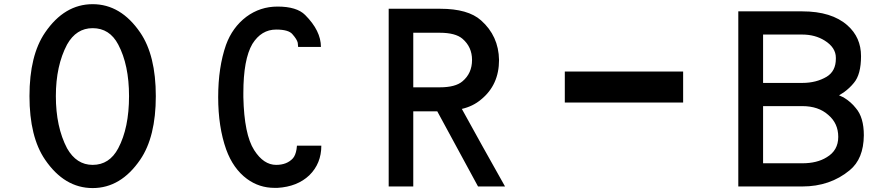

<svg xmlns="http://www.w3.org/2000/svg" viewBox="-20 -911 4366 938"><path d="M432.6 -105.5Q353.5 -105.5 307.6 -186.5Q252.9 -291 252.9 -441.4Q252.9 -589.8 307.6 -693.4Q352.5 -773.4 432.6 -773.4Q515.6 -773.4 557.6 -693.4Q610.4 -593.8 610.4 -441.4Q610.4 -286.1 557.6 -186.5Q514.6 -105.5 432.6 -105.5ZM665 -130.9Q741.2 -242.2 741.2 -441.4Q741.2 -640.6 665 -752Q570.3 -890.6 432.6 -890.6Q294.9 -890.6 200.2 -752Q124 -640.6 124 -441.4Q124 -242.2 200.2 -130.9Q294.9 7.8 432.6 7.8Q570.3 7.8 665 -130.9Z M1430.7 -199.2 1428.7 -181.6Q1423.8 -152.3 1411.1 -137.7Q1381.8 -105.5 1329.1 -105.5Q1267.6 -105.5 1221.7 -177.7Q1172.9 -253.9 1168.9 -436.5V-457Q1168.9 -621.1 1212.9 -696.3Q1256.8 -766.6 1329.1 -766.6Q1390.6 -766.6 1409.2 -743.2Q1430.7 -718.8 1434.6 -702.1L1436.5 -681.6H1547.9Q1547.9 -760.7 1470.7 -837.9Q1429.7 -878.9 1335.9 -878.9Q1251 -878.9 1183.6 -829.1Q1115.2 -777.3 1084 -691.4Q1045.9 -582 1045.9 -436.5Q1045.9 -291 1085 -180.7Q1119.1 -86.9 1186.5 -37.1Q1246.1 6.8 1321.3 6.8H1335.9Q1432.6 1 1491.2 -54.7Q1549.8 -112.3 1549.8 -199.2Z M1999 -484.4V-751H2127.9Q2205.1 -751 2239.3 -721.7Q2286.1 -681.6 2286.1 -618.2Q2286.1 -552.7 2239.3 -513.7Q2205.1 -484.4 2127.9 -484.4ZM1878.9 0H1999V-367.2H2116.2Q2249 -123 2315.4 0H2447.3Q2330.1 -208 2236.3 -378.9Q2291 -391.6 2330.1 -424.8Q2418 -496.1 2418 -618.2Q2416 -735.4 2330.1 -811.5Q2266.6 -868.2 2130.9 -868.2H1878.9Z M2739.3 -410.2H3317.4V-561.5H2739.3Z M3708 -505.9V-742.2H3899.4Q3961.9 -742.2 4008.8 -712.9Q4063.5 -678.7 4063.5 -628.9V-624Q4063.5 -563.5 4018.6 -536.1Q3967.8 -505.9 3899.4 -505.9ZM3708 -113.3V-392.6H3899.4Q3978.5 -392.6 4026.4 -349.6Q4075.2 -308.6 4075.2 -242.2Q4075.2 -175.8 4018.6 -142.6Q3971.7 -113.3 3899.4 -113.3ZM3586.9 0H3899.4Q4035.2 0 4130.9 -79.1Q4199.2 -134.8 4200.2 -250Q4200.2 -337.9 4161.1 -382.8Q4137.7 -413.1 4100.6 -435.5L4079.1 -445.3L4102.5 -460Q4130.9 -480.5 4151.4 -505.9Q4186.5 -546.9 4186.5 -636.7Q4186.5 -728.5 4120.1 -787.1Q4043 -855.5 3899.4 -855.5H3586.9Z"/></svg>

Font: OCR-B
Style: Regular
Weight: 400
Version: 1.1